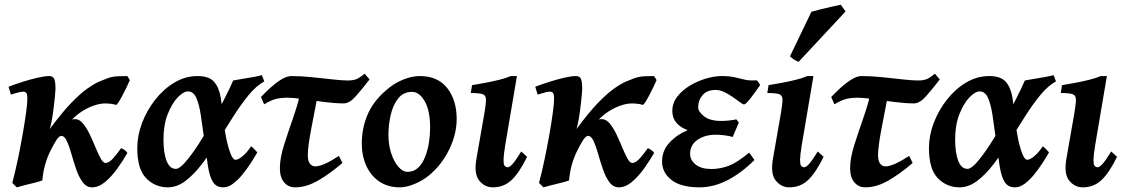

<svg xmlns="http://www.w3.org/2000/svg" viewBox="-20 -783 4827 823"><path d="M536.6 -439.5Q531.2 -426.8 522.5 -408.7Q513.7 -390.6 504.4 -373Q495.1 -355.5 487.5 -344Q480 -332.5 477.1 -333.5Q459.5 -338.9 437.3 -339.6Q415 -340.3 393.6 -334Q362.8 -325.7 330.1 -304.9Q297.4 -284.2 263.7 -242.2Q225.6 -195.8 196.3 -136.7Q167 -77.6 161.6 -9.8Q152.8 -5.9 129.4 0Q106 5.9 83 11.5Q60.1 17.1 51.8 20L32.7 1Q44.9 -44.9 56.4 -99.6Q67.9 -154.3 77.1 -207Q86.4 -259.8 91.8 -300Q97.2 -340.3 97.2 -357.4Q97.2 -379.9 92.5 -385Q87.9 -390.1 79.1 -390.1Q71.8 -390.1 59.3 -387Q46.9 -383.8 36.9 -380.6Q26.9 -377.4 26.9 -377.4L16.6 -411.1Q43.9 -421.9 77.4 -432.4Q110.8 -442.9 141.6 -450Q172.4 -457 191.4 -457Q205.1 -457 211.4 -446.8Q217.8 -436.5 217.8 -401.9Q217.8 -393.1 215.6 -371.1Q213.4 -349.1 210.2 -322.3Q207 -295.4 202.6 -270.5Q198.2 -245.6 193.4 -230Q244.1 -298.8 283.7 -340.1Q323.2 -381.3 353.3 -402.6Q383.3 -423.8 404.3 -432.9Q425.3 -441.9 439 -446.8Q461.4 -455.1 484.4 -456.1Q507.3 -457 525.4 -457Q528.8 -452.6 532 -447.5Q535.2 -442.4 536.6 -439.5ZM525.9 -127Q506.8 -93.8 482.4 -59.8Q458 -25.9 430.4 -2.9Q402.8 20 375 20Q350.6 20 334.2 -2.2Q317.9 -24.4 306.6 -57.4Q295.4 -90.3 286.1 -123.3Q276.9 -156.2 266.6 -178.5Q256.3 -200.7 242.2 -200.7Q233.9 -200.7 220.2 -180.7Q206.5 -160.6 192.6 -132.3Q178.7 -104 170.9 -79.1Q170.9 -79.1 161.6 -80.1Q152.3 -81.1 147.9 -89.8Q176.3 -152.3 200.7 -189Q225.1 -225.6 244.4 -243.7Q263.7 -261.7 278.1 -267.1Q292.5 -272.5 301.3 -272.5Q320.3 -272.5 335.9 -253.4Q351.6 -234.4 365 -206.3Q378.4 -178.2 389.9 -150.1Q401.4 -122.1 411.9 -103.3Q422.4 -84.5 432.1 -84.5Q447.8 -84.5 466.8 -106.4Q485.8 -128.4 499 -147.9Q505.9 -145.5 514.4 -139.6Q522.9 -133.8 525.9 -127Z M1112.8 -434.1Q1078.1 -415 1045.2 -374.8Q1012.2 -334.5 979.7 -283.2Q947.3 -231.9 914.1 -179Q880.9 -126 846.4 -80.8Q812 -35.6 775.4 -7.8Q738.8 20 699.2 20Q645 20 606.7 -18.8Q568.4 -57.6 568.4 -148.9Q568.4 -201.7 588.9 -255.9Q609.4 -310.1 645.3 -355.7Q681.2 -401.4 727.8 -429.2Q774.4 -457 826.7 -457Q876.5 -457 897.9 -432.1Q919.4 -407.2 926.3 -363.8Q933.1 -320.3 938.5 -264.2Q941.9 -230 949.7 -191.2Q957.5 -152.3 968 -125.2Q978.5 -98.1 989.3 -98.1Q1002 -98.1 1021 -114.5Q1040 -130.9 1056.2 -155.8Q1062.5 -151.9 1071 -142.8Q1079.6 -133.8 1083 -129.9Q1070.8 -108.4 1054 -82.5Q1037.1 -56.6 1017.8 -33.2Q998.5 -9.8 978 5.1Q957.5 20 937.5 20Q906.7 20 892.3 -3.7Q877.9 -27.3 870.8 -74.5Q863.8 -121.6 854.5 -191.9Q847.7 -243.7 840.8 -289.1Q834 -334.5 821.8 -362.8Q809.6 -391.1 785.6 -391.1Q766.6 -391.1 741.9 -365.7Q717.3 -340.3 699 -293.9Q680.7 -247.6 680.7 -185.1Q680.7 -127.4 694.1 -93.3Q707.5 -59.1 733.9 -59.1Q749 -59.1 774.4 -88.1Q799.8 -117.2 829.6 -162.8Q859.4 -208.5 888.9 -260.7Q918.5 -313 942.4 -360.1Q966.3 -407.2 979.5 -438Q993.7 -440.9 1016.8 -444.6Q1040 -448.2 1063.5 -452.4Q1086.9 -456.5 1102.1 -460.9Q1105 -456.1 1108.2 -446.8Q1111.3 -437.5 1112.8 -434.1Z M1564 -442.4Q1533.2 -402.3 1505.6 -371.1Q1478 -339.8 1453.6 -339.8Q1416.5 -339.8 1369.1 -345.9Q1321.8 -352.1 1278.8 -358.2Q1235.8 -364.3 1211.4 -364.3Q1187 -364.3 1165 -359.4Q1143.1 -354.5 1112.3 -335.9L1098.6 -367.2Q1115.7 -385.7 1138.9 -406.7Q1162.1 -427.7 1185.8 -442.4Q1209.5 -457 1229 -457Q1267.6 -457 1314.2 -452.4Q1360.8 -447.8 1403.1 -442.9Q1445.3 -438 1471.2 -438Q1499 -438 1514.6 -447Q1530.3 -456.1 1543 -467.3ZM1447.8 -84.5Q1394.5 -38.6 1344 -9.3Q1293.5 20 1245.1 20Q1215.8 20 1197.8 -1.5Q1179.7 -22.9 1179.7 -62Q1179.7 -105.5 1197.5 -161.4Q1215.3 -217.3 1238 -282.5Q1260.7 -347.7 1275.4 -418L1349.6 -415Q1329.1 -309.1 1314.2 -231.2Q1299.3 -153.3 1299.3 -117.7Q1299.3 -93.3 1308.3 -81.5Q1317.4 -69.8 1331.1 -69.8Q1364.3 -69.8 1432.6 -114.7Z M1937.5 -272.9Q1937.5 -208 1905.3 -141.8Q1873 -75.7 1818.4 -30.8Q1793 -9.8 1758.1 5.1Q1723.1 20 1693.8 20Q1643.1 20 1606.4 -4.6Q1569.8 -29.3 1550.3 -72Q1530.8 -114.7 1530.8 -168Q1530.8 -237.8 1558.8 -298.8Q1586.9 -359.9 1652.3 -410.2Q1677.7 -429.7 1712.4 -443.4Q1747.1 -457 1779.8 -457Q1856.4 -457 1897 -405.5Q1937.5 -354 1937.5 -272.9ZM1823.7 -234.9Q1823.7 -309.1 1800.5 -349.1Q1777.3 -389.2 1746.1 -389.2Q1708.5 -389.2 1686.3 -360.4Q1664.1 -331.5 1654.5 -289.3Q1645 -247.1 1645 -205.6Q1645 -162.1 1657 -125.7Q1668.9 -89.4 1687.7 -67.9Q1706.5 -46.4 1727.1 -46.4Q1753.9 -46.4 1772.5 -64.2Q1791 -82 1802.2 -110.6Q1813.5 -139.2 1818.6 -171.9Q1823.7 -204.6 1823.7 -234.9Z M2239.3 -110.8Q2206.5 -43.5 2173.3 -11.7Q2140.1 20 2092.3 20Q2057.6 20 2034.2 -9Q2010.7 -38.1 2022.5 -104L2057.1 -302.2Q2063.5 -340.3 2063 -357.7Q2062.5 -375 2048.1 -379.6Q2033.7 -384.3 1998 -384.3L2003.4 -418Q2023.9 -421.4 2054.9 -427Q2085.9 -432.6 2117.2 -440.2Q2148.4 -447.8 2169.9 -457H2195.8L2146 -163.1Q2138.7 -118.7 2138.4 -98.9Q2138.2 -79.1 2142.3 -73.5Q2146.5 -67.9 2152.3 -66.4Q2161.6 -63.5 2175.8 -78.6Q2189.9 -93.8 2214.4 -133.8Z M2794.4 -439.5Q2789.1 -426.8 2780.3 -408.7Q2771.5 -390.6 2762.2 -373Q2752.9 -355.5 2745.4 -344Q2737.8 -332.5 2734.9 -333.5Q2717.3 -338.9 2695.1 -339.6Q2672.9 -340.3 2651.4 -334Q2620.6 -325.7 2587.9 -304.9Q2555.2 -284.2 2521.5 -242.2Q2483.4 -195.8 2454.1 -136.7Q2424.8 -77.6 2419.4 -9.8Q2410.6 -5.9 2387.2 0Q2363.8 5.9 2340.8 11.5Q2317.9 17.1 2309.6 20L2290.5 1Q2302.7 -44.9 2314.2 -99.6Q2325.7 -154.3 2335 -207Q2344.2 -259.8 2349.6 -300Q2355 -340.3 2355 -357.4Q2355 -379.9 2350.3 -385Q2345.7 -390.1 2336.9 -390.1Q2329.6 -390.1 2317.1 -387Q2304.7 -383.8 2294.7 -380.6Q2284.7 -377.4 2284.7 -377.4L2274.4 -411.1Q2301.8 -421.9 2335.2 -432.4Q2368.7 -442.9 2399.4 -450Q2430.2 -457 2449.2 -457Q2462.9 -457 2469.2 -446.8Q2475.6 -436.5 2475.6 -401.9Q2475.6 -393.1 2473.4 -371.1Q2471.2 -349.1 2468 -322.3Q2464.8 -295.4 2460.4 -270.5Q2456.1 -245.6 2451.2 -230Q2502 -298.8 2541.5 -340.1Q2581.1 -381.3 2611.1 -402.6Q2641.1 -423.8 2662.1 -432.9Q2683.1 -441.9 2696.8 -446.8Q2719.2 -455.1 2742.2 -456.1Q2765.1 -457 2783.2 -457Q2786.6 -452.6 2789.8 -447.5Q2793 -442.4 2794.4 -439.5ZM2783.7 -127Q2764.6 -93.8 2740.2 -59.8Q2715.8 -25.9 2688.2 -2.9Q2660.6 20 2632.8 20Q2608.4 20 2592 -2.2Q2575.7 -24.4 2564.5 -57.4Q2553.2 -90.3 2543.9 -123.3Q2534.7 -156.2 2524.4 -178.5Q2514.2 -200.7 2500 -200.7Q2491.7 -200.7 2478 -180.7Q2464.4 -160.6 2450.4 -132.3Q2436.5 -104 2428.7 -79.1Q2428.7 -79.1 2419.4 -80.1Q2410.2 -81.1 2405.8 -89.8Q2434.1 -152.3 2458.5 -189Q2482.9 -225.6 2502.2 -243.7Q2521.5 -261.7 2535.9 -267.1Q2550.3 -272.5 2559.1 -272.5Q2578.1 -272.5 2593.8 -253.4Q2609.4 -234.4 2622.8 -206.3Q2636.2 -178.2 2647.7 -150.1Q2659.2 -122.1 2669.7 -103.3Q2680.2 -84.5 2689.9 -84.5Q2705.6 -84.5 2724.6 -106.4Q2743.7 -128.4 2756.8 -147.9Q2763.7 -145.5 2772.2 -139.6Q2780.8 -133.8 2783.7 -127Z M3238.3 -418.5Q3216.3 -386.2 3196.3 -360.8Q3176.3 -335.4 3169.4 -335.4Q3164.6 -335.4 3152.1 -344.7Q3139.6 -354 3122.3 -366.2Q3105 -378.4 3085.4 -387.9Q3065.9 -397.5 3047.4 -397.5Q3010.7 -397.5 2991.7 -375.5Q2972.7 -353.5 2972.7 -323.2Q2972.7 -304.7 2997.6 -284.7Q3022.5 -264.6 3072.3 -264.6Q3087.9 -264.6 3106 -266.6Q3124 -268.6 3136.2 -271.5L3147 -257.8L3120.6 -195.8Q3105.5 -200.7 3084.7 -203.1Q3064 -205.6 3048.3 -205.6Q3001.5 -205.6 2969.7 -183.6Q2938 -161.6 2938 -123Q2938 -97.2 2961.7 -77.9Q2985.4 -58.6 3029.3 -58.6Q3067.4 -58.6 3103.5 -72.3Q3139.6 -85.9 3191.4 -128.9L3213.9 -97.2Q3158.2 -41.5 3098.6 -10.7Q3039.1 20 2978 20Q2898.9 20 2858.4 -11.5Q2817.9 -43 2817.9 -90.8Q2817.9 -137.7 2850.1 -172.1Q2882.3 -206.5 2927.7 -225.1Q2861.8 -250 2861.8 -307.1Q2861.8 -340.8 2882.8 -368.4Q2903.8 -396 2936.8 -415.8Q2969.7 -435.5 3006.1 -446.3Q3042.5 -457 3073.2 -457Q3107.4 -457 3130.4 -451.4Q3153.3 -445.8 3174.3 -441.2Q3195.3 -436.5 3222.7 -439Q3227.1 -437 3231.2 -430.2Q3235.4 -423.3 3238.3 -418.5Z M3510.3 -110.8Q3477.5 -43.5 3444.3 -11.7Q3411.1 20 3363.3 20Q3328.6 20 3305.2 -9Q3281.7 -38.1 3293.5 -104L3328.1 -302.2Q3334.5 -340.3 3334 -357.7Q3333.5 -375 3319.1 -379.6Q3304.7 -384.3 3269 -384.3L3274.4 -418Q3294.9 -421.4 3325.9 -427Q3356.9 -432.6 3388.2 -440.2Q3419.4 -447.8 3440.9 -457H3466.8L3417 -163.1Q3409.7 -118.7 3409.4 -98.9Q3409.2 -79.1 3413.3 -73.5Q3417.5 -67.9 3423.3 -66.4Q3432.6 -63.5 3446.8 -78.6Q3460.9 -93.8 3485.4 -133.8ZM3604.5 -733.9 3403.3 -518.1Q3384.8 -523.9 3366.2 -541.5L3458 -732.4Q3468.8 -735.8 3494.1 -742.2Q3519.5 -748.5 3545.4 -754.4Q3571.3 -760.3 3584 -762.7Z M4008.3 -442.4Q3977.5 -402.3 3950 -371.1Q3922.4 -339.8 3897.9 -339.8Q3860.8 -339.8 3813.5 -345.9Q3766.1 -352.1 3723.1 -358.2Q3680.2 -364.3 3655.8 -364.3Q3631.3 -364.3 3609.4 -359.4Q3587.4 -354.5 3556.6 -335.9L3543 -367.2Q3560.1 -385.7 3583.3 -406.7Q3606.4 -427.7 3630.1 -442.4Q3653.8 -457 3673.3 -457Q3711.9 -457 3758.5 -452.4Q3805.2 -447.8 3847.4 -442.9Q3889.6 -438 3915.5 -438Q3943.4 -438 3959 -447Q3974.6 -456.1 3987.3 -467.3ZM3892.1 -84.5Q3838.9 -38.6 3788.3 -9.3Q3737.8 20 3689.5 20Q3660.2 20 3642.1 -1.5Q3624 -22.9 3624 -62Q3624 -105.5 3641.8 -161.4Q3659.7 -217.3 3682.4 -282.5Q3705.1 -347.7 3719.7 -418L3793.9 -415Q3773.4 -309.1 3758.5 -231.2Q3743.7 -153.3 3743.7 -117.7Q3743.7 -93.3 3752.7 -81.5Q3761.7 -69.8 3775.4 -69.8Q3808.6 -69.8 3877 -114.7Z M4506.3 -434.1Q4471.7 -415 4438.7 -374.8Q4405.8 -334.5 4373.3 -283.2Q4340.8 -231.9 4307.6 -179Q4274.4 -126 4240 -80.8Q4205.6 -35.6 4168.9 -7.8Q4132.3 20 4092.8 20Q4038.6 20 4000.2 -18.8Q3961.9 -57.6 3961.9 -148.9Q3961.9 -201.7 3982.4 -255.9Q4002.9 -310.1 4038.8 -355.7Q4074.7 -401.4 4121.3 -429.2Q4168 -457 4220.2 -457Q4270 -457 4291.5 -432.1Q4313 -407.2 4319.8 -363.8Q4326.7 -320.3 4332 -264.2Q4335.4 -230 4343.3 -191.2Q4351.1 -152.3 4361.6 -125.2Q4372.1 -98.1 4382.8 -98.1Q4395.5 -98.1 4414.6 -114.5Q4433.6 -130.9 4449.7 -155.8Q4456.1 -151.9 4464.6 -142.8Q4473.1 -133.8 4476.6 -129.9Q4464.4 -108.4 4447.5 -82.5Q4430.7 -56.6 4411.4 -33.2Q4392.1 -9.8 4371.6 5.1Q4351.1 20 4331.1 20Q4300.3 20 4285.9 -3.7Q4271.5 -27.3 4264.4 -74.5Q4257.3 -121.6 4248 -191.9Q4241.2 -243.7 4234.4 -289.1Q4227.5 -334.5 4215.3 -362.8Q4203.1 -391.1 4179.2 -391.1Q4160.2 -391.1 4135.5 -365.7Q4110.8 -340.3 4092.5 -293.9Q4074.2 -247.6 4074.2 -185.1Q4074.2 -127.4 4087.6 -93.3Q4101.1 -59.1 4127.4 -59.1Q4142.6 -59.1 4168 -88.1Q4193.4 -117.2 4223.1 -162.8Q4252.9 -208.5 4282.5 -260.7Q4312 -313 4335.9 -360.1Q4359.9 -407.2 4373 -438Q4387.2 -440.9 4410.4 -444.6Q4433.6 -448.2 4457 -452.4Q4480.5 -456.5 4495.6 -460.9Q4498.5 -456.1 4501.7 -446.8Q4504.9 -437.5 4506.3 -434.1Z M4768.1 -110.8Q4735.4 -43.5 4702.1 -11.7Q4668.9 20 4621.1 20Q4586.4 20 4563 -9Q4539.6 -38.1 4551.3 -104L4585.9 -302.2Q4592.3 -340.3 4591.8 -357.7Q4591.3 -375 4576.9 -379.6Q4562.5 -384.3 4526.9 -384.3L4532.2 -418Q4552.7 -421.4 4583.7 -427Q4614.7 -432.6 4646 -440.2Q4677.2 -447.8 4698.7 -457H4724.6L4674.8 -163.1Q4667.5 -118.7 4667.2 -98.9Q4667 -79.1 4671.1 -73.5Q4675.3 -67.9 4681.2 -66.4Q4690.4 -63.5 4704.6 -78.6Q4718.8 -93.8 4743.2 -133.8Z"/></svg>

Font: Gentium Plus
Style: Bold Italic
Weight: 700
Italic angle: -8°
Designer: Victor Gaultney, Annie Olsen, Iska Routamaa, Becca Hirsbrunner
Foundry: SIL International
Version: Version 6.101